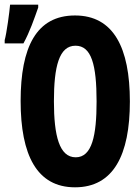

<svg xmlns="http://www.w3.org/2000/svg" viewBox="-71 -791 591 819"><path d="M-51 -620V-606H29C56 -655 75 -711 92 -759V-771H-28C-30 -744 -43 -647 -51 -620ZM249 8C413 8 483 -130 483 -358C483 -588 413 -725 249 -725C84 -725 17 -590 17 -360C17 -130 86 8 249 8ZM252 -120C182 -120 159 -212 159 -359C159 -507 181 -596 251 -596C319 -596 341 -515 341 -358C341 -214 322 -120 252 -120Z"/></svg>

Font: Noto Sans Mono ExtraCondensed ExtraBold
Style: Regular
Weight: 800
Width: 2
Designer: Monotype Design Team
Foundry: Monotype Imaging Inc.
Version: Version 2.014